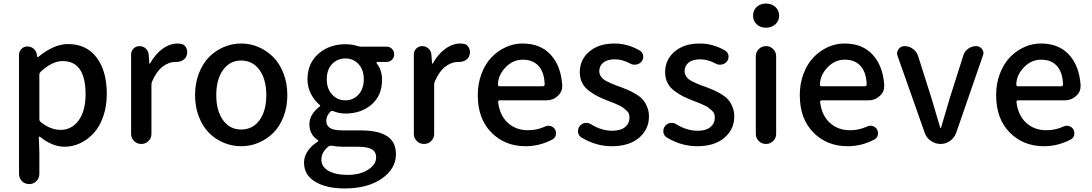

<svg xmlns="http://www.w3.org/2000/svg" viewBox="-20 -809 6135 1079"><path d="M86.9 168V-501Q86.9 -520.5 100.6 -534.2Q114.3 -547.9 133.8 -547.9Q154.3 -547.9 169.4 -534.7Q184.6 -521.5 187.5 -501L189.5 -489.3Q190.4 -487.3 191.9 -487.3Q193.4 -487.3 194.3 -488.3Q282.2 -561.5 362.3 -561.5Q465.8 -561.5 522.9 -485.8Q580.1 -410.2 580.1 -281.2Q580.1 -212.9 560.5 -155.8Q541 -98.6 507.8 -62Q474.6 -25.4 432.1 -4.9Q389.6 15.6 342.8 15.6Q274.4 15.6 205.1 -40Q203.1 -42 200.7 -41Q198.2 -40 198.2 -37.1L201.2 47.9V168Q201.2 192.4 184.6 209Q168 225.6 144 225.6Q120.1 225.6 103.5 209Q86.9 192.4 86.9 168ZM321.3 -79.1Q382.8 -79.1 421.9 -132.3Q460.9 -185.5 460.9 -279.3Q460.9 -465.8 332 -465.8Q273.4 -465.8 208 -405.3Q201.2 -398.4 201.2 -388.7V-139.6Q201.2 -128.9 209 -123Q263.7 -79.1 321.3 -79.1Z M716.8 -56.6V-502.9Q716.8 -522.5 730.5 -536.1Q744.1 -549.8 763.7 -549.8Q784.2 -549.8 798.8 -536.6Q813.5 -523.4 815.4 -502.9L819.3 -452.1Q820.3 -451.2 821.8 -451.2Q823.2 -451.2 823.2 -452.1Q852.5 -504.9 893.6 -534.7Q934.6 -564.5 978.5 -564.5Q985.4 -564.5 991.2 -563.5Q1012.7 -562.5 1024.4 -543.9Q1032.2 -530.3 1032.2 -514.6Q1032.2 -508.8 1030.3 -502Q1026.4 -482.4 1008.8 -471.7Q992.2 -460.9 971.7 -460.9Q970.7 -460.9 969.7 -460.9Q967.8 -460.9 964.8 -460.9Q928.7 -460.9 894 -434.6Q859.4 -408.2 835 -351.6Q831.1 -343.8 831.1 -333V-56.6Q831.1 -33.2 814.5 -16.6Q797.9 0 773.9 0Q750 0 733.4 -16.6Q716.8 -33.2 716.8 -56.6Z M1076.2 -274.4Q1076.2 -340.8 1097.7 -396.5Q1119.1 -452.1 1154.8 -488.3Q1190.4 -524.4 1237.3 -544.4Q1284.2 -564.5 1335.4 -564.5Q1386.7 -564.5 1433.1 -544.4Q1479.5 -524.4 1515.6 -488.3Q1551.8 -452.1 1573.2 -396.5Q1594.7 -340.8 1594.7 -274.4Q1594.7 -208 1573.2 -152.8Q1551.8 -97.7 1515.6 -62Q1479.5 -26.4 1433.1 -6.8Q1386.7 12.7 1335.4 12.7Q1284.2 12.7 1237.3 -6.8Q1190.4 -26.4 1154.8 -62Q1119.1 -97.7 1097.7 -152.8Q1076.2 -208 1076.2 -274.4ZM1335 -81.1Q1400.4 -81.1 1438.5 -133.8Q1476.6 -186.5 1476.6 -274.4Q1476.6 -362.3 1438.5 -415.5Q1400.4 -468.8 1335 -468.8Q1271.5 -468.8 1233.4 -415.5Q1195.3 -362.3 1195.3 -274.4Q1195.3 -186.5 1233.4 -133.8Q1271.5 -81.1 1335 -81.1Z M1917 250Q1814.5 250 1751.5 212.4Q1688.5 174.8 1688.5 104.5Q1688.5 71.3 1709 40.5Q1729.5 9.8 1766.6 -13.7Q1768.6 -14.6 1768.6 -17.1Q1768.6 -19.5 1766.6 -21.5Q1718.8 -51.8 1718.8 -111.3Q1718.8 -167 1778.3 -211.9Q1779.3 -212.9 1779.3 -214.8Q1779.3 -216.8 1778.3 -217.8Q1748 -242.2 1728 -280.3Q1708 -318.4 1708 -363.3Q1708 -453.1 1769.5 -506.8Q1831.1 -560.5 1920.9 -560.5Q1958 -560.5 1991.2 -549.8Q2001 -546.9 2010.7 -546.9H2152.3Q2170.9 -546.9 2183.1 -534.2Q2195.3 -521.5 2195.3 -503.9Q2195.3 -486.3 2183.1 -473.6Q2170.9 -460.9 2152.3 -460.9H2100.6Q2097.7 -460.9 2096.7 -458.5Q2095.7 -456.1 2096.7 -453.1Q2127 -416 2127 -360.4Q2127 -272.5 2068.4 -221.7Q2009.8 -170.9 1920.9 -170.9Q1885.7 -170.9 1852.5 -184.6Q1842.8 -187.5 1836.9 -181.6Q1813.5 -158.2 1813.5 -129.9Q1813.5 -103.5 1834.5 -89.8Q1855.5 -76.2 1905.3 -76.2H2006.8Q2105.5 -76.2 2155.3 -43.9Q2205.1 -11.7 2205.1 57.6Q2205.1 139.6 2125.5 194.8Q2045.9 250 1917 250ZM2024.4 -363.3Q2024.4 -417 1995.1 -448.7Q1965.8 -480.5 1920.9 -480.5Q1876 -480.5 1846.2 -449.2Q1816.4 -418 1816.4 -363.3Q1816.4 -309.6 1846.7 -277.3Q1877 -245.1 1920.9 -245.1Q1964.8 -245.1 1994.6 -277.3Q2024.4 -309.6 2024.4 -363.3ZM1933.6 173.8Q2003.9 173.8 2048.8 144.5Q2093.8 115.2 2093.8 76.2Q2093.8 43 2068.4 29.3Q2043 15.6 1990.2 15.6H1907.2Q1875 15.6 1842.8 9.8Q1840.8 9.8 1838.9 9.8Q1831.1 9.8 1826.2 13.7Q1786.1 45.9 1786.1 87.9Q1786.1 127.9 1825.7 150.9Q1865.2 173.8 1933.6 173.8Z M2305.7 -56.6V-502.9Q2305.7 -522.5 2319.3 -536.1Q2333 -549.8 2352.5 -549.8Q2373 -549.8 2387.7 -536.6Q2402.3 -523.4 2404.3 -502.9L2408.2 -452.1Q2409.2 -451.2 2410.6 -451.2Q2412.1 -451.2 2412.1 -452.1Q2441.4 -504.9 2482.4 -534.7Q2523.4 -564.5 2567.4 -564.5Q2574.2 -564.5 2580.1 -563.5Q2601.6 -562.5 2613.3 -543.9Q2621.1 -530.3 2621.1 -514.6Q2621.1 -508.8 2619.1 -502Q2615.2 -482.4 2597.7 -471.7Q2581.1 -460.9 2560.5 -460.9Q2559.6 -460.9 2558.6 -460.9Q2556.6 -460.9 2553.7 -460.9Q2517.6 -460.9 2482.9 -434.6Q2448.2 -408.2 2423.8 -351.6Q2419.9 -343.8 2419.9 -333V-56.6Q2419.9 -33.2 2403.3 -16.6Q2386.7 0 2362.8 0Q2338.9 0 2322.3 -16.6Q2305.7 -33.2 2305.7 -56.6Z M2933.6 12.7Q2817.4 12.7 2741.2 -64.5Q2665 -141.6 2665 -274.4Q2665 -338.9 2686 -394.5Q2707 -450.2 2742.2 -486.8Q2777.3 -523.4 2822.3 -543.9Q2867.2 -564.5 2916 -564.5Q3017.6 -564.5 3075.2 -501Q3132.8 -437.5 3139.6 -330.1Q3139.6 -327.1 3139.6 -324.2Q3139.6 -292 3114.3 -269.5Q3087.9 -245.1 3049.8 -245.1H2788.1Q2784.2 -245.1 2781.2 -242.2Q2778.3 -239.3 2779.3 -235.4Q2788.1 -161.1 2833.5 -119.1Q2878.9 -77.1 2948.2 -77.1Q2997.1 -77.1 3043 -97.7Q3052.7 -102.5 3062.5 -102.5Q3068.4 -102.5 3074.2 -100.6Q3090.8 -95.7 3099.6 -81.1Q3104.5 -71.3 3104.5 -60.5Q3104.5 -54.7 3103.5 -48.8Q3098.6 -32.2 3083 -24.4Q3011.7 12.7 2933.6 12.7ZM2778.3 -332Q2778.3 -329.1 2780.3 -327.1Q2783.2 -324.2 2787.1 -324.2H3031.2Q3035.2 -324.2 3038.1 -327.1Q3041 -330.1 3041 -333Q3041 -334 3041 -334Q3039.1 -401.4 3007.3 -437.5Q2975.6 -473.6 2918 -473.6Q2866.2 -473.6 2827.1 -436.5Q2778.3 -389.6 2778.3 -332Z M3418 12.7Q3329.1 12.7 3248 -36.1Q3231.4 -45.9 3228.5 -65.4Q3228.5 -69.3 3228.5 -73.2Q3228.5 -87.9 3237.3 -99.6Q3249 -115.2 3267.6 -118.2Q3271.5 -118.2 3275.4 -118.2Q3290 -118.2 3301.8 -110.4Q3360.4 -74.2 3420.9 -74.2Q3467.8 -74.2 3492.7 -94.7Q3517.6 -115.2 3517.6 -148.4Q3517.6 -160.2 3513.7 -170.4Q3509.8 -180.7 3498.5 -189.9Q3487.3 -199.2 3480 -205.1Q3472.7 -210.9 3453.1 -219.7Q3433.6 -228.5 3426.3 -231.4Q3418.9 -234.4 3395.5 -243.2Q3362.3 -255.9 3339.4 -267.6Q3316.4 -279.3 3290.5 -298.3Q3264.6 -317.4 3251.5 -343.8Q3238.3 -370.1 3238.3 -403.3Q3238.3 -473.6 3291.5 -519Q3344.7 -564.5 3433.6 -564.5Q3507.8 -564.5 3576.2 -524.4Q3591.8 -514.6 3594.7 -496.1Q3594.7 -493.2 3594.7 -489.3Q3594.7 -475.6 3585.9 -463.9Q3574.2 -449.2 3555.7 -446.3Q3551.8 -445.3 3546.9 -445.3Q3533.2 -445.3 3521.5 -452.1Q3477.5 -475.6 3435.5 -475.6Q3392.6 -475.6 3370.1 -457Q3347.7 -438.5 3347.7 -408.2Q3347.7 -395.5 3354 -384.3Q3360.4 -373 3368.7 -365.7Q3377 -358.4 3393.6 -350.1Q3410.2 -341.8 3421.4 -337.4Q3432.6 -333 3455.1 -324.2Q3460.9 -322.3 3464.8 -321.3Q3494.1 -309.6 3511.7 -302.2Q3529.3 -294.9 3554.2 -279.8Q3579.1 -264.6 3592.8 -249Q3606.4 -233.4 3616.7 -208.5Q3627 -183.6 3627 -154.3Q3627 -82 3571.3 -34.7Q3515.6 12.7 3418 12.7Z M3897.5 12.7Q3808.6 12.7 3727.5 -36.1Q3710.9 -45.9 3708 -65.4Q3708 -69.3 3708 -73.2Q3708 -87.9 3716.8 -99.6Q3728.5 -115.2 3747.1 -118.2Q3751 -118.2 3754.9 -118.2Q3769.5 -118.2 3781.2 -110.4Q3839.8 -74.2 3900.4 -74.2Q3947.3 -74.2 3972.2 -94.7Q3997.1 -115.2 3997.1 -148.4Q3997.1 -160.2 3993.2 -170.4Q3989.3 -180.7 3978 -189.9Q3966.8 -199.2 3959.5 -205.1Q3952.1 -210.9 3932.6 -219.7Q3913.1 -228.5 3905.8 -231.4Q3898.4 -234.4 3875 -243.2Q3841.8 -255.9 3818.8 -267.6Q3795.9 -279.3 3770 -298.3Q3744.1 -317.4 3731 -343.8Q3717.8 -370.1 3717.8 -403.3Q3717.8 -473.6 3771 -519Q3824.2 -564.5 3913.1 -564.5Q3987.3 -564.5 4055.7 -524.4Q4071.3 -514.6 4074.2 -496.1Q4074.2 -493.2 4074.2 -489.3Q4074.2 -475.6 4065.4 -463.9Q4053.7 -449.2 4035.2 -446.3Q4031.2 -445.3 4026.4 -445.3Q4012.7 -445.3 4001 -452.1Q3957 -475.6 3915 -475.6Q3872.1 -475.6 3849.6 -457Q3827.1 -438.5 3827.1 -408.2Q3827.1 -395.5 3833.5 -384.3Q3839.8 -373 3848.1 -365.7Q3856.4 -358.4 3873 -350.1Q3889.6 -341.8 3900.9 -337.4Q3912.1 -333 3934.6 -324.2Q3940.4 -322.3 3944.3 -321.3Q3973.6 -309.6 3991.2 -302.2Q4008.8 -294.9 4033.7 -279.8Q4058.6 -264.6 4072.3 -249Q4085.9 -233.4 4096.2 -208.5Q4106.4 -183.6 4106.4 -154.3Q4106.4 -82 4050.8 -34.7Q3995.1 12.7 3897.5 12.7Z M4227.5 -56.6V-493.2Q4227.5 -516.6 4244.1 -533.2Q4260.7 -549.8 4284.7 -549.8Q4308.6 -549.8 4325.2 -533.2Q4341.8 -516.6 4341.8 -493.2V-56.6Q4341.8 -33.2 4325.2 -16.6Q4308.6 0 4284.7 0Q4260.7 0 4244.1 -16.6Q4227.5 -33.2 4227.5 -56.6ZM4211.9 -720.7Q4211.9 -751 4232.4 -770Q4252.9 -789.1 4284.7 -789.1Q4316.4 -789.1 4337.4 -770Q4358.4 -751 4358.4 -720.7Q4358.4 -691.4 4337.4 -672.4Q4316.4 -653.3 4284.7 -653.3Q4252.9 -653.3 4232.4 -672.4Q4211.9 -691.4 4211.9 -720.7Z M4743.2 12.7Q4627 12.7 4550.8 -64.5Q4474.6 -141.6 4474.6 -274.4Q4474.6 -338.9 4495.6 -394.5Q4516.6 -450.2 4551.8 -486.8Q4586.9 -523.4 4631.8 -543.9Q4676.8 -564.5 4725.6 -564.5Q4827.1 -564.5 4884.8 -501Q4942.4 -437.5 4949.2 -330.1Q4949.2 -327.1 4949.2 -324.2Q4949.2 -292 4923.8 -269.5Q4897.5 -245.1 4859.4 -245.1H4597.7Q4593.8 -245.1 4590.8 -242.2Q4587.9 -239.3 4588.9 -235.4Q4597.7 -161.1 4643.1 -119.1Q4688.5 -77.1 4757.8 -77.1Q4806.6 -77.1 4852.5 -97.7Q4862.3 -102.5 4872.1 -102.5Q4877.9 -102.5 4883.8 -100.6Q4900.4 -95.7 4909.2 -81.1Q4914.1 -71.3 4914.1 -60.5Q4914.1 -54.7 4913.1 -48.8Q4908.2 -32.2 4892.6 -24.4Q4821.3 12.7 4743.2 12.7ZM4587.9 -332Q4587.9 -329.1 4589.8 -327.1Q4592.8 -324.2 4596.7 -324.2H4840.8Q4844.7 -324.2 4847.7 -327.1Q4850.6 -330.1 4850.6 -333Q4850.6 -334 4850.6 -334Q4848.6 -401.4 4816.9 -437.5Q4785.2 -473.6 4727.5 -473.6Q4675.8 -473.6 4636.7 -436.5Q4587.9 -389.6 4587.9 -332Z M5176.8 -62.5 5024.4 -494.1Q5021.5 -502 5021.5 -508.8Q5021.5 -521.5 5029.3 -532.2Q5042 -549.8 5063.5 -549.8Q5089.8 -549.8 5110.8 -534.2Q5131.8 -518.6 5139.6 -494.1L5215.8 -253.9Q5225.6 -220.7 5263.7 -91.8Q5264.6 -89.8 5266.6 -89.8Q5268.6 -89.8 5268.6 -91.8Q5306.6 -220.7 5316.4 -253.9L5393.6 -497.1Q5400.4 -520.5 5420.9 -535.2Q5441.4 -549.8 5465.8 -549.8Q5486.3 -549.8 5499 -533.2Q5506.8 -522.5 5506.8 -510.7Q5506.8 -503.9 5503.9 -497.1L5353.5 -62.5Q5343.8 -35.2 5319.8 -17.6Q5295.9 0 5266.1 0Q5236.3 0 5211.4 -17.1Q5186.5 -34.2 5176.8 -62.5Z M5846.7 12.7Q5730.5 12.7 5654.3 -64.5Q5578.1 -141.6 5578.1 -274.4Q5578.1 -338.9 5599.1 -394.5Q5620.1 -450.2 5655.3 -486.8Q5690.4 -523.4 5735.4 -543.9Q5780.3 -564.5 5829.1 -564.5Q5930.7 -564.5 5988.3 -501Q6045.9 -437.5 6052.7 -330.1Q6052.7 -327.1 6052.7 -324.2Q6052.7 -292 6027.3 -269.5Q6001 -245.1 5962.9 -245.1H5701.2Q5697.3 -245.1 5694.3 -242.2Q5691.4 -239.3 5692.4 -235.4Q5701.2 -161.1 5746.6 -119.1Q5792 -77.1 5861.3 -77.1Q5910.2 -77.1 5956.1 -97.7Q5965.8 -102.5 5975.6 -102.5Q5981.4 -102.5 5987.3 -100.6Q6003.9 -95.7 6012.7 -81.1Q6017.6 -71.3 6017.6 -60.5Q6017.6 -54.7 6016.6 -48.8Q6011.7 -32.2 5996.1 -24.4Q5924.8 12.7 5846.7 12.7ZM5691.4 -332Q5691.4 -329.1 5693.4 -327.1Q5696.3 -324.2 5700.2 -324.2H5944.3Q5948.2 -324.2 5951.2 -327.1Q5954.1 -330.1 5954.1 -333Q5954.1 -334 5954.1 -334Q5952.1 -401.4 5920.4 -437.5Q5888.7 -473.6 5831.1 -473.6Q5779.3 -473.6 5740.2 -436.5Q5691.4 -389.6 5691.4 -332Z"/></svg>

Font: Gen Jyuu GothicX Medium
Style: Regular
Weight: 500
Designer: Ryoko NISHIZUKA (kana &amp; ideographs); Paul D. Hunt (Latin, Greek &amp; Cyrillic); Wenlong ZHANG (bopomofo); Sandoll C
Version: Version 1.058.20140828